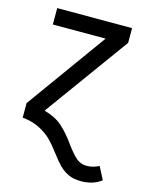

<svg xmlns="http://www.w3.org/2000/svg" viewBox="-113 -598 680 882"><g transform="rotate(15 227.5 -157.0)"><path d="M213 121Q186 85 164 63Q142 41 107.5 23Q73 5 25 0V-69L299 -449H48V-527H404V-457L114 -57Q168 -42 201 -12.5Q234 17 268 65Q296 103 316.5 120.5Q337 138 366 138Q396 138 424 123L455 183Q416 213 358 213Q323 213 298 201Q273 189 255 171Q237 153 213 121Z"/></g></svg>

Font: Fira Sans
Style: Regular
Weight: 400
Designer: bBox Type GmbH & Carrois Corporate GbR & Edenspiekermann AG
Foundry: bBox Type GmbH & Carrois Corporate GbR & Edenspiekermann AG
Version: Version 4.301